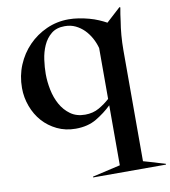

<svg xmlns="http://www.w3.org/2000/svg" viewBox="-101 -745 1012 1143"><g transform="rotate(-10 404.5 -173.5)"><path d="M368.8 307.5 537.5 268.8V-93.8Q496.2 -53.8 443.8 -22.5Q391.2 8.8 317.5 8.8Q256.2 8.8 205.6 -15.6Q155 -40 119.4 -80Q83.8 -120 63.8 -173.8Q43.8 -227.5 43.8 -285Q43.8 -358.8 70.6 -423.1Q97.5 -487.5 144.4 -535.6Q191.2 -583.8 253.8 -611.9Q316.2 -640 387.5 -640Q417.5 -640 448.8 -635Q480 -630 510 -621.9Q540 -613.8 566.2 -602.5Q592.5 -591.2 612.5 -580L698.8 -658.8L703.8 -656.2Q696.2 -616.2 691.2 -573.8Q685 -537.5 681.2 -492.5Q677.5 -447.5 677.5 -402.5V268.8Q713.8 278.8 742.5 287.5Q755 291.2 766.2 295Q777.5 298.8 787.5 301.2Q798.8 305 808.8 307.5V312.5H368.8ZM197.5 -342.5Q197.5 -296.2 207.5 -246.9Q217.5 -197.5 240 -156.9Q262.5 -116.2 298.8 -90Q335 -63.8 387.5 -63.8Q435 -63.8 471.9 -85Q508.8 -106.2 537.5 -132.5V-440Q528.8 -472.5 512.5 -501.9Q496.2 -531.2 473.8 -553.8Q451.2 -576.2 422.5 -590Q393.8 -603.8 357.5 -603.8Q307.5 -603.8 276.2 -578.1Q245 -552.5 227.5 -513.1Q210 -473.8 203.8 -428.1Q197.5 -382.5 197.5 -342.5Z"/></g></svg>

Font: Equateur
Style: Regular
Weight: 400
Designer: Ange Degheest & Eugénie Bidaut
Foundry: Velvetyne Type Foundry
Version: Version 1.000;FEAKit 1.0